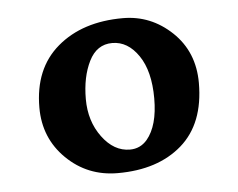

<svg xmlns="http://www.w3.org/2000/svg" viewBox="-35 -759 492 397"><g transform="rotate(-5 211.5 -561.0)"><path d="M377.9 -573.2Q377.9 -488.8 328.1 -445.3Q278.3 -401.9 194.8 -401.9Q132.3 -401.9 88.6 -444.6Q44.9 -487.3 44.9 -550.8Q44.9 -631.8 96.9 -676Q148.9 -720.2 232.9 -720.2Q291 -720.2 334.5 -679Q377.9 -637.7 377.9 -573.2ZM224.1 -448.2Q245.6 -448.2 259.8 -464.8Q283.2 -492.7 283.2 -549.3Q283.2 -606 261 -638.4Q238.8 -670.9 206.5 -670.9Q174.3 -670.9 158.2 -638.4Q142.1 -606 142.1 -560.1Q142.1 -514.2 166.5 -481.2Q190.9 -448.2 224.1 -448.2Z"/></g></svg>

Font: Marko One
Style: Regular
Weight: 400
Designer: Zhenya Spizhovyi
Foundry: Cyreal
Version: Version 1.003